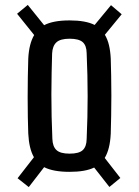

<svg xmlns="http://www.w3.org/2000/svg" viewBox="-20 -786 566 781"><path d="M97 -25 51.5 -61 118 -146.5Q108 -164 102.2 -188Q96.5 -212 95 -242.5Q94 -270 93.2 -308.5Q92.5 -347 92.5 -389.8Q92.5 -432.5 93.2 -473.8Q94 -515 95 -547.5Q96.5 -578 102.5 -601.8Q108.5 -625.5 119 -643.5L49.5 -730L93 -766L159.5 -683.5Q196 -703 263 -703Q328.5 -703 365 -684.5L431.5 -765L475 -728L406.5 -644.5Q417.5 -626.5 423.2 -602.5Q429 -578.5 430.5 -547.5Q431.5 -517 432.2 -478.2Q433 -439.5 433 -397.5Q433 -355.5 432.2 -315.5Q431.5 -275.5 430.5 -242.5Q429 -211 423 -186.5Q417 -162 406 -143.5L469.5 -62L425 -25.5L363 -104.5Q327.5 -87 263 -87Q196.5 -87 159.5 -106ZM263 -161Q301.5 -161 316.8 -175.5Q332 -190 332.5 -220.5Q334.5 -265.5 335.5 -308.8Q336.5 -352 336.5 -394.8Q336.5 -437.5 335.5 -481Q334.5 -524.5 332.5 -570Q332 -601 316.2 -614.8Q300.5 -628.5 263 -628.5Q225.5 -628.5 209.5 -613.8Q193.5 -599 192 -568.5Q191 -531 190 -488.8Q189 -446.5 189 -401.8Q189 -357 190 -311.5Q191 -266 193 -221.5Q194 -190 209.8 -175.5Q225.5 -161 263 -161Z"/></svg>

Font: Big Shoulders Text Thin SemiBold
Style: Regular
Weight: 600
Version: Version 2.002